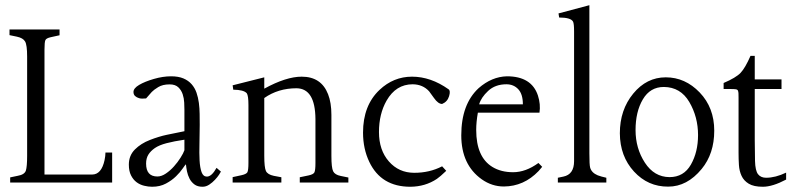

<svg xmlns="http://www.w3.org/2000/svg" viewBox="-20 -693 3021 729"><path d="M83 -101.6V-478Q83 -522.5 75.2 -535.6Q67.4 -548.8 44.4 -553.7L16.1 -559.6V-581.1H206.1V-559.1L172.9 -551.8Q155.3 -547.9 152.3 -540.5Q148.9 -533.2 148.9 -504.4V-30.3H329.6Q365.2 -30.3 377 -85Q380.4 -101.1 380.4 -113.8H405.8V0H18.6V-19.5L46.9 -25.4Q72.8 -29.8 78.1 -44.9Q83 -60.1 83 -101.6Z M818.8 -41.5Q817.9 -39.1 811.8 -29.8Q805.7 -20.5 796.1 -10.3Q786.6 0 774.4 8.1Q762.2 16.1 749 16.1Q730 16.1 718.3 7.3Q706.5 -1.5 699.7 -14.6Q692.9 -27.8 689.9 -42.7Q687 -57.6 686 -69.3Q682.6 -66.4 673.3 -52.7Q664.1 -39.1 648.4 -23.7Q632.8 -8.3 610.1 3.9Q587.4 16.1 557.6 16.1Q543 16.1 527.1 12.2Q511.2 8.3 498.5 -1.2Q485.8 -10.7 477.5 -27.1Q469.2 -43.5 469.2 -67.9Q469.2 -102.5 492.2 -125.5Q515.1 -148.4 549.3 -161.6Q583.5 -174.8 612.1 -180.9Q640.6 -187 680.2 -194.8V-276.4Q680.2 -287.1 679.4 -303.5Q678.7 -319.8 673.6 -335.2Q668.5 -350.6 657 -361.6Q645.5 -372.6 624 -372.6Q597.7 -372.6 580.8 -362.3Q564 -352.1 556.2 -343.8Q548.3 -335.4 534.7 -319.3Q518.1 -317.4 508.5 -320.1Q499 -322.8 492.9 -328.4Q486.8 -334 486.8 -343.8Q486.8 -357.9 508.3 -370.6Q529.8 -383.3 564.2 -393.3Q598.6 -403.3 629.4 -403.3Q657.2 -403.3 676.3 -395.3Q695.3 -387.2 707.5 -373.3Q719.7 -359.4 726.1 -341.1Q732.4 -322.8 735.1 -302.2Q737.8 -281.7 738 -260.3Q738.3 -238.8 738.3 -218.8Q738.3 -181.6 737.3 -146.5Q736.3 -111.3 737.8 -83.7Q739.3 -56.2 745.4 -39.3Q751.5 -22.5 765.6 -22.5Q783.7 -22.5 802.2 -55.7ZM680.2 -162.6Q640.6 -156.7 612.5 -149.4Q584.5 -142.1 568.1 -130.9Q551.8 -119.6 543.2 -105.7Q534.7 -91.8 534.7 -71.8Q534.7 -22.9 577.6 -22.9Q593.3 -22.9 609.9 -34.2Q626.5 -45.4 640.6 -61.3Q654.8 -77.1 665.5 -94.2Q676.3 -111.3 680.2 -122.6Z M1106 -357.9Q1036.1 -357.9 983.4 -320.8V-102.1Q983.4 -57.1 989.7 -43.7Q996.1 -30.3 1019.5 -25.4L1048.3 -20V0H863.3V-20.5L897 -27.8Q915 -31.7 919.4 -39.1Q923.3 -47.4 923.3 -74.7V-294.4Q923.3 -329.6 917 -338.9Q905.3 -352.1 865.7 -352.5L863.3 -369.1L983.4 -399.4V-356.4Q1066.4 -401.9 1125.5 -401.9Q1199.7 -401.9 1225.6 -335.4Q1238.3 -303.2 1238.3 -256.8V-101.1Q1238.3 -56.2 1244.9 -42.7Q1251.5 -29.3 1273.9 -24.9L1302.7 -19V0H1118.2V-20L1151.4 -26.9Q1169.9 -30.8 1173.8 -38.6Q1177.7 -46.9 1177.7 -74.2V-241.2Q1176.8 -356.9 1106 -357.9Z M1447.8 -311Q1418.9 -260.3 1418.9 -191.7Q1418.9 -123 1456.5 -80.1Q1494.1 -37.1 1552.2 -36.9Q1610.4 -36.6 1658.7 -61.5L1674.3 -44.4Q1650.9 -22 1638.7 -13.7Q1594.7 15.6 1538.1 16.1Q1427.2 16.1 1382.3 -78.1Q1358.4 -127.9 1358.4 -189.5Q1358.4 -292.5 1420.9 -351.6Q1474.1 -401.9 1544.4 -401.9Q1615.7 -401.9 1683.1 -354Q1691.4 -348.6 1685.1 -327.6Q1678.7 -306.6 1658.7 -298.3Q1643.6 -298.3 1627.7 -321Q1611.8 -343.8 1609.4 -346.2Q1585.4 -372.6 1546.9 -373Q1483.4 -373 1447.8 -311Z M1904.8 -403.3Q1998.5 -403.3 2022.5 -330.1Q2033.2 -296.9 2028.3 -265.1H1794.4Q1788.1 -230 1788.1 -199.7Q1788.1 -96.7 1849.6 -59.1Q1882.3 -39.1 1928.2 -39.1Q1976.1 -39.1 2024.4 -74.2L2038.6 -59.6L2024.9 -43.5Q1969.2 14.6 1893.1 15.1Q1847.7 15.1 1809.1 -12.2Q1731.4 -67.4 1731.4 -179.2Q1731.4 -297.4 1797.4 -358.4Q1847.2 -401.9 1904.8 -403.3ZM1799.3 -296.9H1965.3Q1965.3 -335.4 1947.8 -354.2Q1930.2 -373 1902.8 -373Q1860.4 -373 1833.5 -347.9Q1806.6 -322.8 1799.3 -296.9Z M2217.8 -673.3V-110.8Q2217.8 -66.9 2220.7 -56.6Q2226.1 -37.1 2249.5 -27.3Q2262.2 -22.5 2282.2 -18.1V0H2098.1V-18.1Q2101.1 -19 2119.1 -22.5Q2159.7 -30.8 2159.7 -81.1V-573.7Q2159.7 -603.5 2155.8 -610.8Q2147.5 -626.5 2103 -626.5L2100.6 -642.1Z M2333.5 -187Q2333.5 -275.9 2384.3 -337.6Q2435.1 -399.4 2507.8 -399.4Q2581.5 -399.4 2636.7 -341.8Q2691.9 -284.2 2691.9 -196.8Q2691.9 -109.4 2644 -51.3Q2588.9 15.6 2517.1 15.6Q2440.4 16.1 2387.2 -41.7Q2334 -99.6 2333.5 -187ZM2500.5 -362.8Q2448.7 -362.8 2420.9 -315.9Q2393.1 -269 2393.1 -199.2Q2393.1 -129.9 2428.5 -75.4Q2463.9 -21 2522 -20.5Q2576.2 -20.5 2603.3 -68.1Q2630.4 -115.7 2630.4 -180.2Q2630.4 -249 2597.2 -305.7Q2564 -362.3 2500.5 -362.8Z M2947.3 -355H2845.7V-160.6Q2845.7 -118.7 2846.7 -81.8Q2847.7 -44.9 2858.2 -31.5Q2868.7 -18.1 2888.7 -18.1Q2924.3 -18.1 2964.8 -37.6V-11.2Q2913.1 16.1 2876.5 16.1Q2841.8 16.1 2823 4.6Q2804.2 -6.8 2795.7 -25.1Q2787.1 -43.5 2785.6 -66.4Q2784.2 -89.4 2784.2 -112.3V-321.8Q2784.2 -332.5 2783.9 -338.4Q2783.7 -344.2 2782 -348.6Q2780.3 -353 2773.9 -354Q2767.6 -355 2754.9 -355H2727.5V-377.9Q2774.4 -397.9 2792 -416.5Q2809.6 -435.1 2829.6 -481H2845.7V-391.6H2947.3Z"/></svg>

Font: Lancelot
Style: Regular
Weight: 400
Designer: Marion Kadi
Foundry: Marion Kadi, Anton Koovit
Version: 1.004